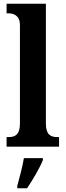

<svg xmlns="http://www.w3.org/2000/svg" viewBox="-20 -780 350 1021"><path d="M15 0H294V-51H285C249 -51 224 -64 224 -123V-760H15V-709H25C48 -709 86 -701 86 -647V-123C86 -64 61 -51 25 -51H15ZM72 208V221H124C153 178 192 113 208 71V61H107C100 106 83 167 72 208Z"/></svg>

Font: Noto Serif Georgian Condensed Bold
Style: Regular
Weight: 700
Width: 3
Designer: Monotype Design Team, Akaki Razmadze
Foundry: Google LLC
Version: Version 2.003